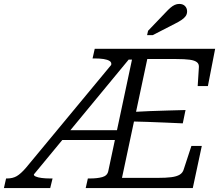

<svg xmlns="http://www.w3.org/2000/svg" viewBox="-72 -959 1132 979"><path d="M-41 -49H-36Q-7 -49 13.5 -61Q34 -73 60 -103L495 -628Q498 -641 487 -648Q476 -655 456.5 -658Q437 -661 411 -661H400L411 -710H1025L988 -520H936L942 -614Q944 -632 932.5 -641.5Q921 -651 895.5 -654.5Q870 -658 827 -658H679L550 -52H731Q774 -52 801.5 -55.5Q829 -59 844.5 -68.5Q860 -78 865 -96L904 -215H957L911 0H365L376 -49H387Q424 -49 449.5 -56Q475 -63 480 -86L601 -655H584L101 -70Q99 -64 110 -59Q121 -54 140.5 -51.5Q160 -49 183 -49H196L184 0H-52ZM250 -295H544V-245H216ZM600 -388Q646 -391 691.5 -392.5Q737 -394 783 -395.5Q829 -397 874 -398L860 -330Q815 -332 769.5 -334Q724 -336 679 -337.5Q634 -339 589 -340ZM773 -896Q786 -910 797 -919.5Q808 -929 819 -934Q830 -939 842 -939Q861 -939 871.5 -928Q882 -917 882 -901Q882 -887 874.5 -876.5Q867 -866 852.5 -856.5Q838 -847 818 -837L707 -780H678L683 -802Z"/></svg>

Font: Roboto Serif Light
Style: Italic
Weight: 300
Italic angle: -10°
Version: Version 1.007